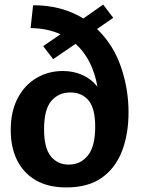

<svg xmlns="http://www.w3.org/2000/svg" viewBox="-20 -809 622 841"><path d="M271 12Q190 12 136 -20Q82 -52 54.5 -108Q27 -164 27 -239Q27 -321 57.5 -379Q88 -437 140 -467.5Q192 -498 255 -498Q302 -498 341 -480.5Q380 -463 407 -429Q385 -551 311 -617L213 -550L169 -607L245 -659Q188 -685 114 -686L125 -786Q191 -786 245.5 -771Q300 -756 345 -728L432 -789L476 -731L405 -682Q476 -614 509.5 -517Q543 -420 543 -317Q543 -222 514.5 -147.5Q486 -73 426 -30.5Q366 12 271 12ZM281 -88Q333 -88 365 -128Q397 -168 397 -254Q397 -334 368 -369Q339 -404 288 -404Q237 -404 205 -367Q173 -330 173 -243Q173 -161 202.5 -124.5Q232 -88 281 -88Z"/></svg>

Font: Bitter
Style: Bold
Weight: 700
Designer: Sol Matas, and Bitter project Authors
Foundry: Sol Matas
Version: Version 2.001